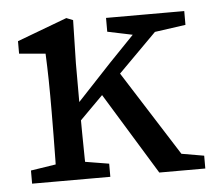

<svg xmlns="http://www.w3.org/2000/svg" viewBox="-42 -536 647 582"><g transform="rotate(-5 281.5 -245.5)"><path d="M33 0V-40L143 -57H168L271 -40V0ZM108 0Q109 -25 109.5 -62.5Q110 -100 110.5 -140Q111 -180 111 -212V-261Q111 -288 110.5 -309Q110 -330 109.5 -349Q109 -368 108 -389L28 -396V-434L180 -491L200 -483L197 -352V-213Q197 -181 197.5 -140.5Q198 -100 198.5 -62.5Q199 -25 200 0ZM158 -139V-202H167L300 -344L432 -481H499ZM420 0 256 -268 315 -329 510 -22 450 -58 560 -39V0ZM405 -417 300 -439V-481H538V-439L424 -423Z"/></g></svg>

Font: Source Serif 4 18pt
Style: Regular
Weight: 400
Designer: Frank Grießhammer
Foundry: Adobe Systems Incorporated
Version: Version 4.004;hotconv 1.0.116;makeotfexe 2.5.65601